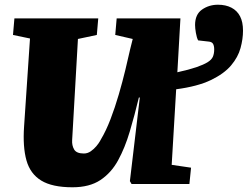

<svg xmlns="http://www.w3.org/2000/svg" viewBox="-20 -779 1049 813"><path d="M287 14Q201 14 154.5 -14.5Q108 -43 92 -100Q76 -157 82 -244L107 -616L35 -631L41 -701H396L390 -631L310 -614L288 -229Q287 -209 285.5 -186Q284 -163 294 -146Q304 -129 335 -129Q351 -129 364.5 -138.5Q378 -148 388 -160Q398 -172 403 -181Q408 -190 408 -190Q429 -225 448 -274.5Q467 -324 483 -379Q499 -434 511 -484Q523 -534 531 -570L542 -614L468 -631L474 -701H744L731 -473Q781 -484 811.5 -494.5Q842 -505 859 -515.5Q876 -526 881.5 -539Q887 -552 887 -570Q887 -585 882 -593.5Q877 -602 863 -603L819 -608Q813 -619 809.5 -639.5Q806 -660 806 -673Q806 -718 835.5 -738.5Q865 -759 903 -759Q936 -759 960 -746.5Q984 -734 996.5 -710Q1009 -686 1009 -649Q1009 -614 998.5 -575.5Q988 -537 958.5 -502Q929 -467 873 -440Q817 -413 726 -401L707 -81L789 -69L782 0H537L530 -12L572 -366H568Q550 -291 529.5 -222Q509 -153 480 -100Q451 -47 405 -16.5Q359 14 287 14Z"/></svg>

Font: Literata Black
Style: Italic
Weight: 900
Italic angle: -2°
Designer: Latin by Veronika Burian and Jose Scaglione. Greek by Irene Vlachou. Cyrillic by Vera Evstafieva
Foundry: TypeTogether
Version: Version 3.002